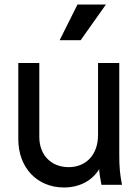

<svg xmlns="http://www.w3.org/2000/svg" viewBox="-20 -818 620 850"><path d="M263 12C331 12 387 -17 419 -69C420 -49 424 -28 429 0H520C511 -46 508 -80 508 -132V-539H414V-220C414 -132 360 -78 284 -78C207 -78 154 -131 154 -212V-539H61V-202C61 -75 145 12 263 12ZM244 -640H337L449 -798H323Z"/></svg>

Font: Mluvka Medium
Style: Regular
Weight: 500
Designer: Modified by Jiří Krblich, Original typeface by Gumpita Rahayu
Foundry: Gumpita Rahayu & Jiří Krblich
Version: Version 2.000;Glyphs 3.1.1 (3134)